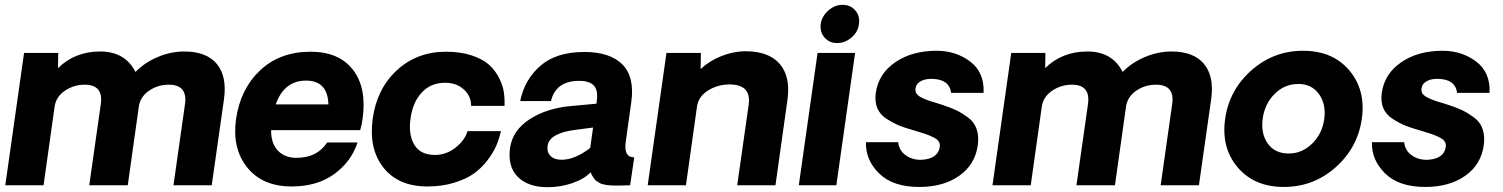

<svg xmlns="http://www.w3.org/2000/svg" viewBox="-20 -770 6246 798"><path d="M746 -556Q838 -556 881 -504.5Q924 -453 911 -358L860 0H701L749 -338Q760 -418 681 -418Q636 -418 599.5 -393Q563 -368 557 -327L511 0H351L399 -338Q410 -418 332 -418Q287 -418 250 -393Q213 -368 207 -327L161 0H2L80 -550H222L221 -487Q292 -556 396 -556Q500 -556 543 -471Q581 -510 635.5 -533Q690 -556 746 -556Z M1487 -276Q1484 -252 1477 -229H1107Q1106 -175 1134.5 -144.5Q1163 -114 1212 -114Q1298 -114 1340 -178H1466Q1440 -98 1369 -46.5Q1298 5 1192 5Q1071 5 1007.5 -74Q944 -153 961 -275Q979 -400 1061 -477.5Q1143 -555 1271 -555Q1389 -555 1447 -480Q1505 -405 1487 -276ZM1252 -435Q1161 -435 1126 -336H1345Q1342 -435 1252 -435Z M1756 5Q1636 5 1574 -73Q1512 -151 1529 -276Q1546 -401 1629.5 -478Q1713 -555 1834 -555Q1895 -555 1941 -539.5Q1987 -524 2012.5 -501Q2038 -478 2054 -446.5Q2070 -415 2074 -387Q2078 -359 2077 -330H1938Q1939 -369 1908.5 -397.5Q1878 -426 1830 -426Q1770 -426 1732.5 -385Q1695 -344 1686 -276Q1677 -209 1702.5 -167.5Q1728 -126 1788 -126Q1835 -126 1873.5 -156.5Q1912 -187 1923 -225H2062Q2055 -194 2043 -165.5Q2031 -137 2006.5 -104.5Q1982 -72 1950 -49Q1918 -26 1867.5 -10.5Q1817 5 1756 5Z M2256 8Q2175 8 2132 -35Q2089 -78 2100 -156Q2111 -229 2181.5 -274.5Q2252 -320 2350 -329L2459 -339L2460 -348Q2467 -394 2448.5 -414Q2430 -434 2388 -434Q2290 -434 2270 -350H2142Q2160 -439 2226 -496.5Q2292 -554 2409 -554Q2514 -554 2566 -503Q2618 -452 2604 -347Q2600 -320 2592.5 -265Q2585 -210 2581 -182Q2571 -116 2616 -116L2599 0Q2594 0 2580.5 0.5Q2567 1 2559 1Q2558 1 2545.5 1Q2533 1 2530 1Q2527 1 2516 0.5Q2505 0 2501 -1Q2497 -2 2487.5 -4Q2478 -6 2474 -8.5Q2470 -11 2462.5 -15.5Q2455 -20 2451 -25.5Q2447 -31 2442.5 -38Q2438 -45 2435 -54Q2408 -26 2359 -9Q2310 8 2256 8ZM2314 -106Q2369 -106 2433 -155L2445 -240L2369 -230Q2264 -216 2256 -165Q2252 -138 2268 -122Q2284 -106 2314 -106Z M3079 -557Q3175 -557 3220.5 -504.5Q3266 -452 3253 -356L3203 0H3044L3092 -337Q3102 -419 3012 -419Q2963 -419 2923 -394Q2883 -369 2877 -328L2831 0H2672L2750 -550H2893L2892 -483Q2928 -517 2978.5 -537Q3029 -557 3079 -557Z M3459 -591Q3427 -591 3407 -614Q3387 -637 3391 -670Q3396 -703 3423 -726.5Q3450 -750 3482 -750Q3515 -750 3535 -726.5Q3555 -703 3550 -670Q3546 -637 3519 -614Q3492 -591 3459 -591ZM3378 -550H3534L3456 0H3300Z M3801 7Q3691 7 3634 -49Q3577 -105 3579 -179H3713Q3717 -143 3746 -123.5Q3775 -104 3812 -106Q3878 -110 3886 -159Q3888 -172 3881.5 -182Q3875 -192 3857 -200.5Q3839 -209 3825.5 -213.5Q3812 -218 3782 -227Q3743 -238 3719 -247.5Q3695 -257 3666.5 -275Q3638 -293 3626.5 -320Q3615 -347 3620 -384Q3631 -463 3700.5 -511Q3770 -559 3873 -559Q3953 -559 4012.5 -514Q4072 -469 4068 -384H3933Q3927 -438 3860 -442Q3829 -444 3808.5 -433.5Q3788 -423 3785 -402Q3784 -394 3786 -387.5Q3788 -381 3794 -375.5Q3800 -370 3806 -366.5Q3812 -363 3824 -358Q3836 -353 3844 -350.5Q3852 -348 3868.5 -343Q3885 -338 3894 -335Q3931 -323 3954 -312Q3977 -301 4003 -282Q4029 -263 4039 -234Q4049 -205 4044 -167Q4033 -86 3967 -39.5Q3901 7 3801 7Z M4849 -556Q4941 -556 4984 -504.5Q5027 -453 5014 -358L4963 0H4804L4852 -338Q4863 -418 4784 -418Q4739 -418 4702.5 -393Q4666 -368 4660 -327L4614 0H4454L4502 -338Q4513 -418 4435 -418Q4390 -418 4353 -393Q4316 -368 4310 -327L4264 0H4105L4183 -550H4325L4324 -487Q4395 -556 4499 -556Q4603 -556 4646 -471Q4684 -510 4738.5 -533Q4793 -556 4849 -556Z M5531 -74.5Q5439 7 5316 7Q5193 7 5124 -74.5Q5055 -156 5072 -276Q5089 -396 5181 -477.5Q5273 -559 5396 -559Q5519 -559 5588 -477.5Q5657 -396 5640 -276Q5623 -156 5531 -74.5ZM5336 -132Q5392 -132 5434 -173.5Q5476 -215 5484 -276Q5492 -337 5462 -379Q5432 -421 5376 -421Q5319 -421 5277.5 -379.5Q5236 -338 5228 -276Q5220 -214 5249.5 -173Q5279 -132 5336 -132Z M5904 7Q5794 7 5737 -49Q5680 -105 5682 -179H5816Q5820 -143 5849 -123.5Q5878 -104 5915 -106Q5981 -110 5989 -159Q5991 -172 5984.5 -182Q5978 -192 5960 -200.5Q5942 -209 5928.5 -213.5Q5915 -218 5885 -227Q5846 -238 5822 -247.5Q5798 -257 5769.5 -275Q5741 -293 5729.5 -320Q5718 -347 5723 -384Q5734 -463 5803.5 -511Q5873 -559 5976 -559Q6056 -559 6115.5 -514Q6175 -469 6171 -384H6036Q6030 -438 5963 -442Q5932 -444 5911.5 -433.5Q5891 -423 5888 -402Q5887 -394 5889 -387.5Q5891 -381 5897 -375.5Q5903 -370 5909 -366.5Q5915 -363 5927 -358Q5939 -353 5947 -350.5Q5955 -348 5971.5 -343Q5988 -338 5997 -335Q6034 -323 6057 -312Q6080 -301 6106 -282Q6132 -263 6142 -234Q6152 -205 6147 -167Q6136 -86 6070 -39.5Q6004 7 5904 7Z"/></svg>

Font: Oakes Grotesk Bold
Style: Italic
Weight: 700
Italic angle: -8°
Designer: Samuel Oakes
Foundry: Samuel Oakes
Version: Version 1.000;PS 001.000;hotconv 1.0.88;makeotf.lib2.5.64775